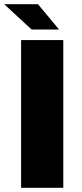

<svg xmlns="http://www.w3.org/2000/svg" viewBox="-30 -890 390 910"><path d="M70 -700H270V0H70ZM250 -750H120L-10 -870H150Z"/></svg>

Font: Fivo Sans Modern Heavy
Style: Regular
Weight: 900
Designer: Alexander Slobzheninov
Foundry: Alexander Slobzheninov
Version: 1.0